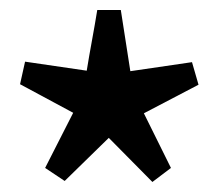

<svg xmlns="http://www.w3.org/2000/svg" viewBox="-20 -813 416 383"><path d="M153 -672 30 -690 20 -645 126 -588 70 -478 109 -452 197 -538 284 -450 321 -478 267 -587 376 -644 363 -689 240 -671 221 -793H174C168 -754.9 158.9 -709.4 153 -672Z"/></svg>

Font: fbb
Style: Bold
Weight: 400
Designer: David J. Perry, Michael Sharpe
Version: Version 1.045